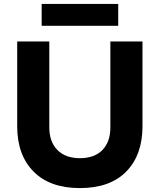

<svg xmlns="http://www.w3.org/2000/svg" viewBox="-20 -942 816 981"><path d="M584 -810.1H192.9V-921.9H584ZM388.2 19Q234.9 19 151.4 -65.4Q67.9 -149.9 67.9 -296.9V-730H231.9V-291Q231.9 -218.3 272.9 -176Q314 -133.8 388.2 -133.8Q462.4 -133.8 503.2 -175.5Q543.9 -217.3 543.9 -291V-730H708V-296.9Q708 -149.9 625 -65.4Q542 19 388.2 19Z"/></svg>

Font: Sora
Style: Bold
Weight: 700
Designer: Jonathan Barnbrook, Julián Moncada
Foundry: Barnbrook Fonts
Version: Version 2.000